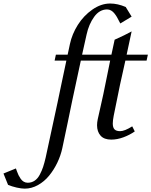

<svg xmlns="http://www.w3.org/2000/svg" viewBox="-232 -804 874 1109"><path d="M622.1 -488.3 614.7 -454.1H492.2Q463.4 -331.1 424.8 -135.7Q419.4 -107.4 419.4 -90.8Q419.4 -67.4 429.4 -56.9Q439.5 -46.4 461.9 -46.4Q487.8 -46.4 531.7 -74.2L546.4 -44.9Q517.1 -24.4 481 -11Q444.8 2.4 410.6 2.4Q369.1 2.4 348.9 -20.5Q328.6 -43.5 328.6 -80.6Q328.6 -96.7 332.5 -115.2Q337.4 -138.2 348.4 -186Q359.4 -233.9 364.7 -259.3Q370.6 -287.1 385.5 -361.1Q400.4 -435.1 404.3 -454.1H234.9Q225.6 -410.6 185.5 -224.1Q181.6 -204.6 159.2 -96.7Q136.7 11.2 127.9 51.8Q118.7 94.7 98.9 136Q79.1 177.2 51.5 210.9Q23.9 244.6 -12.9 265.1Q-49.8 285.6 -89.4 285.6Q-108.4 285.6 -136.2 279.3Q-164.1 272.9 -185.5 263.7Q-207.5 210 -211.9 198.2L-140.1 168.9Q-139.2 171.4 -134.3 185.1Q-129.4 198.7 -125 207.8Q-120.6 216.8 -113 228Q-105.5 239.3 -95 245.4Q-84.5 251.5 -71.8 251.5Q-49.3 251.5 -31.7 239.5Q-14.2 227.5 -2.2 204.8Q9.8 182.1 17.1 159.9Q24.4 137.7 31.7 106.4Q35.6 90.3 100.1 -210.4Q108.9 -252 120.6 -308.6Q132.3 -365.2 151.4 -454.1H83.5L90.8 -488.3H158.7Q160.6 -498 165.3 -518.8Q169.9 -539.6 171.9 -549.8Q184.1 -606.9 217.5 -660.2Q251 -713.4 301.3 -748.5Q351.6 -783.7 404.3 -783.7Q447.3 -783.7 494.1 -763.7L528.3 -708L462.9 -668.5Q460.9 -671.4 455.1 -683.3Q449.2 -695.3 443.6 -705.1Q438 -714.8 429.4 -725.8Q420.9 -736.8 409.9 -743.2Q398.9 -749.5 386.7 -749.5Q342.8 -749.5 312 -707Q281.2 -664.6 268.1 -604.5Q257.3 -556.2 242.2 -488.3H411.6L430.2 -574.7Q490.7 -601.6 528.3 -622.6L499.5 -488.3Z"/></svg>

Font: Flanker
Style: Italic
Weight: 400
Italic angle: -12°
Designer: Flanker
Version: Version 2.027